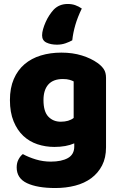

<svg xmlns="http://www.w3.org/2000/svg" viewBox="-20 -766 607 967"><path d="M250 -717Q278 -746 321 -746Q342 -746 359 -740Q376 -734 392 -723Q371 -680 359.5 -640.5Q348 -601 344 -563Q330 -555 310 -548Q290 -541 267 -541Q236 -541 214 -551.5Q192 -562 192 -588Q192 -602 197 -619.5Q202 -637 210 -655Q218 -673 228.5 -689Q239 -705 250 -717ZM289 -501Q346 -501 392.5 -486.5Q439 -472 471 -449Q491 -435 502.5 -418Q514 -401 514 -374V-24Q514 29 494 67.5Q474 106 439.5 131.5Q405 157 358.5 169Q312 181 259 181Q168 181 116 156.5Q64 132 64 77Q64 54 73.5 36.5Q83 19 95 10Q124 26 160.5 37Q197 48 236 48Q290 48 322 30Q354 12 354 -28V-44Q313 -26 254 -26Q209 -26 168.5 -39.5Q128 -53 97.5 -81.5Q67 -110 48.5 -155Q30 -200 30 -262Q30 -323 49.5 -368Q69 -413 103.5 -442.5Q138 -472 185.5 -486.5Q233 -501 289 -501ZM351 -356Q344 -360 330.5 -364Q317 -368 297 -368Q248 -368 223.5 -340.5Q199 -313 199 -262Q199 -204 223.5 -178.5Q248 -153 286 -153Q327 -153 351 -172Z"/></svg>

Font: Baloo
Style: Regular
Weight: 400
Designer: Sarang Kulkarni and Ek Type
Foundry: Ek Type
Version: Version 1.443;PS 1.000;hotconv 16.6.51;makeotf.lib2.5.65220;